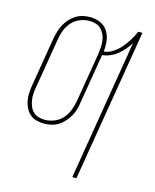

<svg xmlns="http://www.w3.org/2000/svg" viewBox="-112 -605 724 896"><g transform="rotate(15 250.0 -156.5)"><path d="M324 215 436 -462Q426 -446 412.5 -430Q399 -414 383.5 -401.5Q368 -389 349 -381Q330 -373 311 -371L271 -131Q269 -114 264 -96.5Q259 -79 249.5 -63Q240 -47 227.5 -33Q215 -19 199.5 -9.5Q184 0 166 4Q148 8 131 8Q112 8 94 3Q76 -2 63 -13.5Q50 -25 42 -41Q34 -57 30.5 -75Q27 -93 28 -111.5Q29 -130 32 -149L72 -389Q75 -406 80.5 -423.5Q86 -441 94.5 -457Q103 -473 116 -487Q129 -501 144.5 -510.5Q160 -520 177.5 -524Q195 -528 213 -528Q239 -528 262 -517.5Q285 -507 298 -486.5Q311 -466 314 -440.5Q317 -415 314 -389Q337 -391 358 -405Q379 -419 395 -437.5Q411 -456 423.5 -477Q436 -498 446 -520H466L344 215ZM131 -10Q153 -10 176.5 -19.5Q200 -29 216 -47.5Q232 -66 240.5 -88.5Q249 -111 253 -134L293 -374Q295 -390 296 -406Q297 -422 295 -437Q293 -452 286.5 -466Q280 -480 269.5 -490.5Q259 -501 244 -505.5Q229 -510 213 -510Q190 -510 167 -500.5Q144 -491 128 -472.5Q112 -454 103.5 -431.5Q95 -409 92 -386L52 -146Q49 -130 48 -114Q47 -98 49.5 -83Q52 -68 57.5 -54Q63 -40 74 -29.5Q85 -19 100 -14.5Q115 -10 131 -10Z"/></g></svg>

Font: Iosevka Thin Oblique
Style: Regular
Weight: 100
Italic angle: -9°
Monospace: yes
Designer: Belleve Invis
Foundry: Belleve Invis
Version: Version 32.5.0; ttfautohint (v1.8.4)